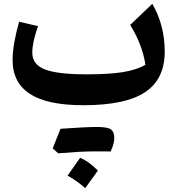

<svg xmlns="http://www.w3.org/2000/svg" viewBox="-20 -537 919 996"><path d="M734.4 -201.2Q718.8 -304.7 655.3 -407.7L770 -517.1Q834.5 -406.2 834.5 -269Q834.5 -127 733.2 -59.1Q631.8 8.8 412.6 8.8Q226.1 8.8 135.7 -49.6Q45.4 -107.9 45.4 -225.6Q45.4 -267.1 54 -315.9Q62.5 -364.7 79.1 -424.3L177.2 -401.4Q147.5 -318.4 147.5 -263.2Q147.5 -202.6 212.6 -177Q277.8 -151.4 430.7 -151.4Q547.4 -151.4 618.7 -163.1Q689.9 -174.8 734.4 -201.2ZM330.6 374Q335.4 367.2 395.5 281.7Q438 297.9 487.8 347.7Q471.2 371.6 454.3 394.5Q437.5 417.5 421.9 439Q381.3 402.3 330.6 374ZM534.2 248.5H460Q397.5 248.5 282.2 258.3L253.4 232.9Q280.8 162.1 294.4 130.9Q428.2 121.6 483.4 121.6Q538.6 121.6 555.7 134.5Q572.8 147.5 572.8 178.7Q572.8 210 553.7 249Q545.9 248.5 534.2 248.5Z"/></svg>

Font: Pinar-DS2-FD Bold
Style: Regular
Weight: 700
Designer: Amin Abedi
Version: Version 3.000